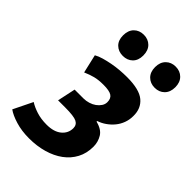

<svg xmlns="http://www.w3.org/2000/svg" viewBox="-233 -789 886 886"><g transform="rotate(45 210.0 -345.5)"><path d="M100 -208 119 -297H177Q193 -297 209.5 -302Q226 -307 238.5 -316Q251 -325 259 -337Q267 -349 267 -363Q267 -387 251.5 -397Q236 -407 198 -407Q165 -407 142 -401Q119 -395 94 -384L73 -475Q89 -484 110 -490Q131 -496 154.5 -500.5Q178 -505 202.5 -507Q227 -509 250 -509Q330 -509 364 -480.5Q398 -452 397 -402Q397 -378 389 -356.5Q381 -335 367 -318Q353 -301 334.5 -288Q316 -275 295 -268V-264Q336 -254 351.5 -228.5Q367 -203 367 -172Q367 -129 349 -95Q331 -61 299 -37.5Q267 -14 223.5 -1.5Q180 11 129 11Q81 11 41.5 -1Q2 -13 -20 -29L26 -123Q46 -110 75.5 -100.5Q105 -91 142 -91Q189 -91 215 -112.5Q241 -134 241 -167Q241 -189 222 -198.5Q203 -208 146 -208ZM100 -632Q100 -665 118.5 -683.5Q137 -702 166 -702Q195 -702 213.5 -683.5Q232 -665 232 -632Q232 -600 213.5 -582Q195 -564 166 -564Q137 -564 118.5 -582Q100 -600 100 -632ZM308 -633Q308 -665 326.5 -683.5Q345 -702 374 -702Q403 -702 421.5 -683.5Q440 -665 440 -633Q440 -601 421.5 -582.5Q403 -564 374 -564Q345 -564 326.5 -582.5Q308 -601 308 -633Z"/></g></svg>

Font: PT Sans
Style: Bold Italic
Weight: 700
Italic angle: -12°
Designer: A.Korolkova, O.Umpeleva, V.Yefimov
Foundry: ParaType Ltd
Version: Version 2.003W OFL